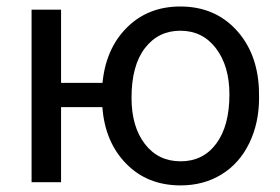

<svg xmlns="http://www.w3.org/2000/svg" viewBox="-20 -558 856 588"><path d="M167 -304.2H293.9Q304.2 -409.7 368.9 -473.9Q433.6 -538.1 532.2 -538.1Q635.7 -538.1 701.7 -468.3Q767.6 -398.4 772.9 -286.6L773.4 -258.3Q773.4 -181.2 743.2 -119.1Q712.9 -57.1 658.2 -23.7Q603.5 9.8 533.2 9.8Q431.2 9.8 366.2 -56.9Q301.3 -123.5 293.5 -230H167V0H76.7V-528.3H167ZM382.8 -258.3Q382.8 -170.4 423.6 -117.2Q464.4 -64 533.2 -64Q602.1 -64 642.3 -118.2Q682.6 -172.4 682.6 -269Q682.6 -355.5 641.6 -409.7Q600.6 -463.9 532.2 -463.9Q464.8 -463.9 423.8 -410.6Q382.8 -357.4 382.8 -258.3Z"/></svg>

Font: Roboto
Style: Regular
Weight: 400
Designer: Google
Version: Version 2.134; 2016; ttfautohint (v1.6)